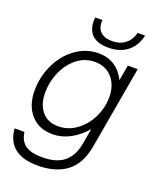

<svg xmlns="http://www.w3.org/2000/svg" viewBox="-175 -862 972 1189"><g transform="rotate(20 311.0 -268.0)"><path d="M8 56H73Q80 112 116.5 139Q153 166 229 166Q322 166 372 125Q422 84 437 4L456 -102Q409 -48 354 -19Q299 10 240 10Q149 10 96.5 -49.5Q44 -109 44 -208Q44 -298 82.5 -379Q121 -460 189 -509.5Q257 -559 340 -559Q400 -559 444.5 -530Q489 -501 516 -447L534 -549H599L504 -7Q483 114 410.5 169Q338 224 220 224Q22 224 8 56ZM493 -325Q493 -404 450 -452.5Q407 -501 336 -501Q270 -501 218.5 -460Q167 -419 138.5 -353.5Q110 -288 110 -217Q110 -141 148 -94.5Q186 -48 256 -48Q321 -48 375.5 -87.5Q430 -127 461.5 -191Q493 -255 493 -325ZM241 -736Q241 -752 242 -760H290Q285 -712 311 -685Q337 -658 389 -658Q441 -658 475.5 -685Q510 -712 522 -760H571Q555 -689 506 -650.5Q457 -612 381 -612Q311 -612 276 -644Q241 -676 241 -736Z"/></g></svg>

Font: Open Sauce One Light Italic
Style: Regular
Weight: 300
Italic angle: -10°
Designer: Alfredo Marco Pradil
Foundry: Creative Sauce Fz LLC
Version: Version 1.477